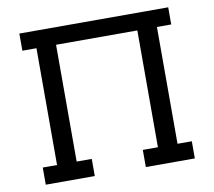

<svg xmlns="http://www.w3.org/2000/svg" viewBox="-81 -833 1032 926"><g transform="rotate(-10 435.0 -370.0)"><path d="M800 -656H730V-84H800V0H560V-84H634V-656H236V-84H310V0H70V-84H140V-656H71V-740H800Z"/></g></svg>

Font: Arvo
Style: Regular
Weight: 400
Designer: Anton Koovit (Cyrillic Expansion: Cyreal)
Foundry: Anton Koovit, Yassin Baggar
Version: Version 3.000